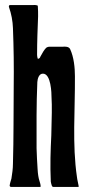

<svg xmlns="http://www.w3.org/2000/svg" viewBox="-20 -736 345 756"><path d="M132 -505C130 -504 128 -505 128 -507C127 -511 126 -516 126 -520C126 -571 128 -622 130 -672C130 -685 130 -698 129 -711C129 -713 128 -715 126 -715C121 -716 116 -717 111 -716C80 -716 49 -716 20 -716C15 -716 15 -713 15 -709C25 -681 30 -653 31 -625C34 -548 35 -472 34 -396C33 -294 34 -193 31 -92C31 -72 28 -52 25 -33C23 -25 19 -15 18 -5C18 -3 20 -1 22 0H138C139 0 140 0 140 -2C140 -8 138 -16 135 -25C132 -34 129 -50 128 -71C126 -98 125 -125 124 -152C124 -239 123 -323 127 -413C128 -426 133 -446 149 -446C181 -446 183 -370 183 -350C185 -322 184 -273 182 -203C179 -142 177 -87 180 -21C181 -16 182 -10 184 -5C185 -2 187 0 190 0H288C289 0 290 -1 290 -2C288 -15 284 -28 283 -39C264 -167 276 -303 275 -436C275 -469 271 -511 256 -543C251 -553 236 -553 227 -552C210 -552 192 -552 175 -552C169 -552 165 -550 162 -548C154 -540 147 -528 139 -513C138 -509 135 -506 132 -505Z"/></svg>

Font: DisSenso
Style: Regular
Weight: 400
Version: Version 1.150